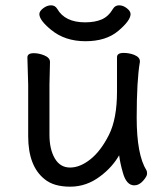

<svg xmlns="http://www.w3.org/2000/svg" viewBox="-20 -684 630 722"><path d="M471 -631Q471 -607 425 -568Q379 -529 301.5 -529Q224 -529 172 -572Q128 -608 128 -631Q128 -642 142.5 -653Q157 -664 172 -664Q187 -664 195 -651Q224 -600 300 -600Q337 -600 362.5 -611Q388 -622 405 -651Q413 -664 428 -664Q443 -664 457 -653Q471 -642 471 -631ZM83 -468Q83 -484 107 -484Q126 -484 146 -476Q168 -467 168 -451L166 -365V-177Q166 -123 186 -88.5Q206 -54 243.5 -54Q281 -54 320 -85Q359 -116 389.5 -176.5Q420 -237 420 -340V-469Q420 -485 445 -485Q465 -485 484 -478Q506 -469 506 -454V-451Q494 -381 494 -241.5Q494 -102 531 -43Q533 -40 533 -30.5Q533 -21 518 -4Q503 13 485 13Q455 13 442 -35Q432 -69 428 -100Q402 -55 358 -22Q306 18 244 18Q182 18 148 -10Q86 -59 86 -172V-365Z"/></svg>

Font: Moon Stars Kai
Style: Bold
Weight: 700
Designer: GuiWonder
Version: Version 1.101